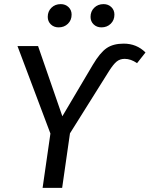

<svg xmlns="http://www.w3.org/2000/svg" viewBox="-20 -913 727 933"><path d="M225 -264 65 -689H165L283 -348L431 -598Q466 -657 498 -679Q530 -701 581 -701Q644 -701 687 -658L646 -606Q616 -627 586 -627Q563 -627 547 -614Q531 -601 510 -568L320 -265L282 0H187ZM212 -831Q212 -858 230 -875.5Q248 -893 275 -893Q298 -893 313 -878.5Q328 -864 328 -842Q328 -815 310 -797.5Q292 -780 265 -780Q242 -780 227 -794.5Q212 -809 212 -831ZM420 -831Q420 -858 438 -875.5Q456 -893 483 -893Q506 -893 521 -878.5Q536 -864 536 -842Q536 -815 518 -797.5Q500 -780 473 -780Q450 -780 435 -794.5Q420 -809 420 -831Z"/></svg>

Font: Fira Sans
Style: Italic
Weight: 400
Italic angle: -8°
Designer: bBox Type GmbH & Carrois Corporate GbR & Edenspiekermann AG
Foundry: bBox Type GmbH & Carrois Corporate GbR & Edenspiekermann AG
Version: Version 4.301